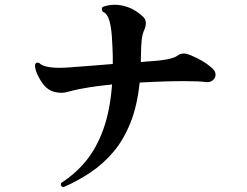

<svg xmlns="http://www.w3.org/2000/svg" viewBox="-20 -757 1040 807"><path d="M246 30Q232 25 237 12Q298 -27 342.5 -82Q387 -137 415 -215.5Q443 -294 451 -402Q392 -396 355.5 -390Q319 -384 297 -379Q275 -374 262.5 -370.5Q250 -367 239 -367Q219 -367 201.5 -373Q184 -379 168 -395Q154 -411 140.5 -437Q127 -463 127 -485Q132 -498 145 -492Q165 -472 230 -472Q240 -472 251 -472.5Q262 -473 274 -474Q306 -476 354.5 -480Q403 -484 454 -488Q454 -504 454 -520Q454 -536 453 -552Q451 -612 445.5 -644Q440 -676 431.5 -690Q423 -704 412 -708Q408 -712 408 -718Q408 -725 412 -728Q436 -737 463 -737Q491 -737 521.5 -725.5Q552 -714 582 -686Q593 -676 593 -658Q593 -647 588 -635Q578 -614 575.5 -588.5Q573 -563 572 -512V-496Q586 -498 597.5 -498.5Q609 -499 619 -500Q652 -502 682 -507.5Q712 -513 726 -523Q738 -532 752 -532Q764 -532 779 -526Q808 -514 830 -501Q852 -488 870 -472Q886 -459 886 -443Q886 -429 874 -419.5Q862 -410 846 -412Q834 -414 809.5 -415Q785 -416 753 -416Q714 -416 666.5 -414.5Q619 -413 567 -410Q557 -313 528.5 -241.5Q500 -170 457 -119Q414 -68 360 -32Q306 4 246 30Z"/></svg>

Font: Zen Antique
Style: Regular
Weight: 400
Designer: Yoshimichi Ohira
Foundry: Positype
Version: Version 1.001